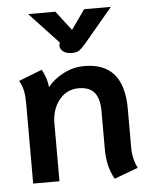

<svg xmlns="http://www.w3.org/2000/svg" viewBox="-53 -789 670 844"><g transform="rotate(-5 281.5 -367.0)"><path d="M387 -120V-291Q387 -347 364.5 -373.5Q342 -400 296 -400Q242 -400 209 -358Q176 -316 176 -255V0H60V-354Q60 -386 55.5 -408.5Q51 -431 38 -455L141 -495Q150 -480 157.5 -457.5Q165 -435 166 -416Q194 -451 237.5 -473Q281 -495 329 -495Q503 -495 503 -291V-122Q503 -69 524 -29L419 10Q387 -46 387 -120ZM229 -601 231 -607 103 -744H223L289 -658L350 -744H468L337 -588Q322 -571 310.5 -564Q299 -557 281 -557Q251 -557 237.5 -571.5Q224 -586 229 -601Z"/></g></svg>

Font: Niramit SemiBold
Style: Regular
Weight: 600
Designer: Katatrad Aksorn Co.,Ltd.
Foundry: Cadson Demak Co.,Ltd.
Version: Version 1.001; ttfautohint (v1.6)